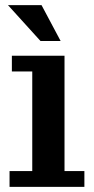

<svg xmlns="http://www.w3.org/2000/svg" viewBox="-20 -724 364 744"><path d="M17 0V-61H105V-447H26V-508H230V-61H307V0ZM137 -565 11 -704H141L215 -565Z"/></svg>

Font: Montagu Slab Medium
Style: Regular
Weight: 500
Version: Version 1.000